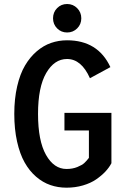

<svg xmlns="http://www.w3.org/2000/svg" viewBox="-20 -902 610 934"><path d="M238 -813Q238 -842.5 257.8 -862.5Q277.5 -882.5 306.5 -882.5Q335.5 -882.5 355.5 -862.2Q375.5 -842 375.5 -813Q375.5 -784 355.5 -764Q335.5 -744 306.5 -744Q277.5 -744 257.8 -764Q238 -784 238 -813ZM522 -353V-108Q511 -87 492.5 -67.2Q474 -47.5 447.5 -29.2Q421 -11 383.5 0Q346 11 303.5 11Q262 11 225 -1.8Q188 -14.5 155.5 -42.5Q123 -70.5 99.8 -111.8Q76.5 -153 63 -213.5Q49.5 -274 49.5 -348Q49.5 -421.5 63.5 -482Q77.5 -542.5 101.8 -583.5Q126 -624.5 158.8 -652.5Q191.5 -680.5 228.5 -693.2Q265.5 -706 306 -706Q456.5 -706 517 -575.5L417.5 -521.5Q376 -615 306 -615Q244.5 -615 204.8 -546.8Q165 -478.5 165 -348Q165 -217 203.8 -148.5Q242.5 -80 303.5 -80Q333 -80 356.2 -89.5Q379.5 -99 390.2 -109Q401 -119 412.5 -134V-267.5H293.5V-353Z"/></svg>

Font: League Mono Narrow Medium
Style: Regular
Weight: 500
Width: 3
Designer: Tyler Finck
Foundry: The League of Moveable Type / Tyler Finck
Version: Version 2.210